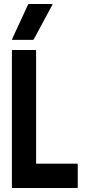

<svg xmlns="http://www.w3.org/2000/svg" viewBox="-20 -948 437 968"><path d="M44 0Q40 0 40 -4V-692Q40 -696 44 -696H158Q162 -696 162 -692V-123H368Q372 -123 372 -119V-4Q372 0 368 0ZM43 -747Q39 -747 41 -751L121 -924Q123 -928 127 -928H242Q246 -928 244 -924L151 -751Q149 -747 145 -747Z"/></svg>

Font: AL Dynamic
Style: Regular
Weight: 400
Version: Version 1.000; ttfautohint (v1.8.2) -l 8 -r 50 -G 200 -x 14 